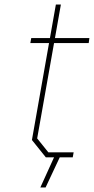

<svg xmlns="http://www.w3.org/2000/svg" viewBox="-20 -690 412 842"><path d="M157 132 217 0H181L120 -76L195 -501H113L117 -523H199L225 -670H247L221 -523H372L369 -501H217L143 -83L192 -22H303L299 0H242L180 132Z"/></svg>

Font: Tomorrow Thin
Style: Italic
Weight: 250
Italic angle: -10°
Designer: Tony de Marco, Monica Rizzolli
Foundry: Just in Type
Version: Version 2.002